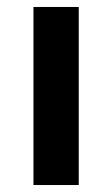

<svg xmlns="http://www.w3.org/2000/svg" viewBox="-20 -531 322 551"><path d="M76 0H206V-511H76Z"/></svg>

Font: Overpass ExtraBold
Style: Regular
Weight: 800
Designer: Delve Withrington, Thomas Jockin
Foundry: Delve Fonts
Version: Version 3.000;DELV;Overpass